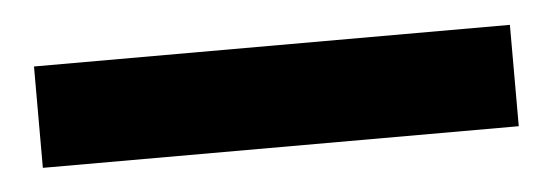

<svg xmlns="http://www.w3.org/2000/svg" viewBox="-25 -43 510 177"><g transform="rotate(-5 230.0 46.0)"><path d="M9.6 92.7V-1.1H450V92.7Z"/></g></svg>

Font: Faustina Light
Style: Regular
Weight: 300
Designer: Alfonso Garcia
Foundry: http://www.omnibus-type.com
Version: Version 1.200